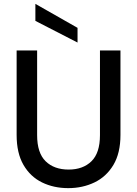

<svg xmlns="http://www.w3.org/2000/svg" viewBox="-20 -961 708 993"><path d="M333 12Q258 12 197.5 -17.5Q137 -47 101.5 -108Q66 -169 66 -263V-700H172V-262Q172 -170 216 -127Q260 -84 335 -84Q409 -84 453 -127Q497 -170 497 -262V-700H603V-263Q603 -169 566.5 -108Q530 -47 468.5 -17.5Q407 12 333 12ZM381 -741 163 -853V-941L381 -817Z"/></svg>

Font: Ultramarine Medium
Style: Regular
Weight: 500
Designer: Colophon Foundry, Jonny Pinhorn
Foundry: Colophon Foundry
Version: Version 1.200; ttfautohint (v1.8.3)